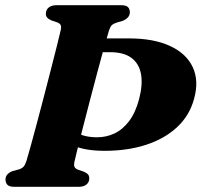

<svg xmlns="http://www.w3.org/2000/svg" viewBox="-20 -720 777 740"><path d="M266.9 -96.3Q263.7 -82.3 267.9 -75.5Q272.1 -68.7 282.2 -65.5L302.6 -58.5Q313.7 -53.9 319 -47.9Q324.4 -42 324 -32.2Q324 -17.9 313.3 -8.9Q302.6 0 283.6 0H35.4Q15.3 0 8.3 -8Q1.2 -16 1.2 -28Q1.1 -40.4 9 -48.3Q16.8 -56.3 28 -60.5L51 -66.6Q64 -70.3 70.3 -77.1Q76.6 -83.9 81.8 -99.3Q87.3 -117.5 98.1 -156.2Q108.8 -195 122.3 -245.6Q135.7 -296.2 150 -350.8Q164.2 -405.5 177.2 -456.2Q190.2 -506.9 200.1 -546.3Q209.9 -585.6 214.1 -604.2Q216.9 -616.3 213.9 -623.2Q210.9 -630.1 199.3 -634.2L178.1 -641.4Q167.2 -646.1 161.9 -652.1Q156.5 -658 156.9 -667.8Q156.9 -682.2 167.7 -691.1Q178.4 -700 199 -700H446.1Q466.5 -700 473.5 -692.4Q480.5 -684.7 480.5 -672.4Q480.1 -660.2 472.2 -652.2Q464.3 -644.1 452.6 -639.6L429.4 -632.8Q416.7 -628.7 410.7 -622.7Q404.7 -616.7 399.9 -602Q393.6 -581.9 381.8 -539.5Q370 -497 355.4 -442.3Q340.8 -387.6 325.9 -330.4Q311 -273.2 298.1 -222.8Q285.2 -172.4 276.8 -138.2Q268.4 -104.1 266.9 -96.3ZM727.8 -338.5Q710.3 -274.1 662.1 -229.5Q614 -184.9 542.6 -161.8Q471.2 -138.6 382.4 -138.7Q343.8 -138.8 313.9 -144.1Q284.1 -149.4 260 -159.8Q235.9 -170.2 214.2 -185.7L237.1 -230.9Q252.5 -219.2 270 -210.1Q287.5 -201.1 308.1 -196Q328.8 -190.9 353.9 -190.9Q389.5 -190.8 421.2 -205.7Q453 -220.7 477.6 -253.2Q502.2 -285.8 516.1 -338Q530.7 -393.5 523.5 -434.1Q516.3 -474.6 486.7 -496.8Q457.2 -518.9 403.6 -518.9H305.2L322.1 -572H476.5Q572.4 -572 635.4 -542.8Q698.4 -513.7 722.9 -461Q747.5 -408.4 727.8 -338.5Z"/></svg>

Font: Fraunces Wonky
Style: Italic
Weight: 900
Italic angle: -16°
Version: Version 1.000;[b76b70a41]